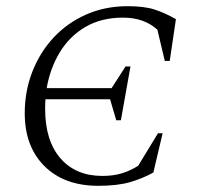

<svg xmlns="http://www.w3.org/2000/svg" viewBox="-20 -591 640 621"><path d="M298 10Q188 10 124 -53.5Q60 -117 60 -225Q60 -295 84 -357.5Q108 -420 152 -468Q196 -516 257.5 -543.5Q319 -571 393 -571Q447 -571 480.5 -560Q514 -549 549 -529L529 -394H513L489 -495Q446 -534 378 -534Q308 -534 256.5 -504Q205 -474 173.5 -422Q142 -370 131 -306H341L386 -376H402L371 -202H356L336 -270H127Q126 -255 126 -239Q126 -136 175.5 -79Q225 -22 311 -22Q348 -22 376 -31Q404 -40 427 -55L491 -160H506L476 -33Q442 -14 401 -2Q360 10 298 10Z"/></svg>

Font: Spectral SC Light
Style: Italic
Weight: 300
Italic angle: -10°
Designer: Jean-Baptiste Levee
Foundry: Production Type
Version: Version 2.001